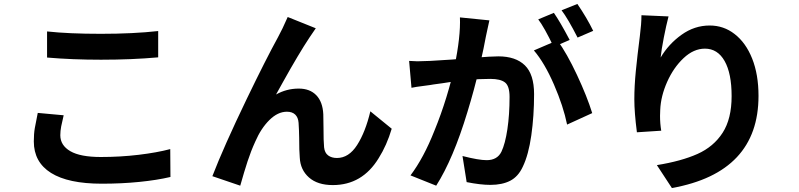

<svg xmlns="http://www.w3.org/2000/svg" viewBox="-20 -886 4040 971"><path d="M490 -715Q654 -715 780 -729V-596Q647 -584 491 -584Q345 -584 218 -595V-727Q328 -715 490 -715ZM285 -202Q285 -151 335.5 -121.5Q386 -92 490 -92Q588 -92 680.5 -103Q773 -114 841 -132L842 9Q774 25 684.5 34Q595 43 495 43Q325 43 238 -11.5Q151 -66 151 -171Q151 -209 156 -238Q161 -267 171 -315L302 -303Q294 -270 289.5 -247Q285 -224 285 -202Z M1545 -696Q1490 -613 1411 -471L1376 -408Q1429 -438 1491 -438Q1547 -438 1579.5 -404.5Q1612 -371 1615 -308Q1616 -288 1616 -243Q1616 -171 1619 -141Q1622 -113 1639.5 -100Q1657 -87 1684 -87Q1744 -87 1786 -152.5Q1828 -218 1853 -323L1961 -235Q1936 -151 1895 -86Q1812 50 1663 50Q1586 50 1542.5 11.5Q1499 -27 1496 -89Q1493 -122 1493 -190Q1493 -203 1492 -227Q1491 -251 1490 -265Q1488 -292 1473 -306.5Q1458 -321 1431 -321Q1385 -321 1342.5 -279Q1300 -237 1271 -170Q1249 -122 1232 -70Q1215 -18 1195 53L1054 5Q1111 -143 1228 -386Q1325 -587 1386 -698L1409 -743Q1417 -759 1435 -800L1577 -743Z M2446 -742 2437 -700Q2428 -649 2409 -566Q2408 -558 2404 -542Q2379 -434 2344 -320Q2272 -82 2186 53L2056 1Q2123 -88 2177 -225Q2211 -308 2237.5 -394.5Q2264 -481 2278 -548Q2310 -701 2306 -798L2455 -783ZM2975 -314 2848 -256Q2829 -349 2781.5 -458.5Q2734 -568 2680 -631L2799 -682Q2847 -616 2898 -507Q2949 -398 2975 -314ZM2091 -576Q2112 -576 2156 -578Q2176 -579 2268 -585L2291 -587Q2284 -587 2377 -594Q2466 -601 2500 -601Q2588 -601 2634.5 -555.5Q2681 -510 2681 -410Q2681 -300 2667 -201.5Q2653 -103 2624 -43Q2601 7 2560.5 28Q2520 49 2460 49Q2410 49 2340 35L2319 -97Q2401 -76 2441 -76Q2495 -76 2516 -119Q2535 -159 2546 -232.5Q2557 -306 2557 -396Q2557 -451 2534 -469Q2511 -487 2460 -487Q2344 -487 2217 -465Q2191 -461 2173 -459Q2165 -457 2118 -451Q2084 -447 2061 -442L2049 -578Q2077 -576 2091 -576ZM2861 -684 2780 -649Q2732 -749 2702 -788L2781 -821Q2812 -777 2861 -684ZM2980 -730 2901 -696Q2852 -792 2820 -834L2900 -866Q2949 -794 2980 -730Z M3321 -595Q3361 -663 3426.5 -710Q3492 -757 3569 -757Q3640 -757 3695 -714Q3752 -670 3784 -589.5Q3816 -509 3816 -401Q3816 -14 3378 65L3302 -51Q3426 -71 3507.5 -107.5Q3589 -144 3634.5 -214.5Q3680 -285 3680 -400Q3680 -515 3644.5 -577.5Q3609 -640 3545 -640Q3488 -640 3437 -592Q3386 -544 3354 -472Q3322 -400 3319 -331L3318 -300Q3318 -261 3324 -225L3201 -217Q3188 -318 3188 -384Q3188 -450 3195.5 -526.5Q3203 -603 3216 -704Q3224 -766 3224 -809L3361 -803Q3349 -757 3337 -695.5Q3325 -634 3321 -595Z"/></svg>

Font: Merged Yaku Han JP
Style: Bold
Weight: 700
Designer: Ryoko NISHIZUKA 西塚涼子 (kana, bopomofo & ideographs); Paul D. Hunt (Latin, Greek & Cyrillic); Sandoll Communications 산돌커뮤니
Foundry: Adobe
Version: Version 2.004